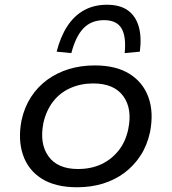

<svg xmlns="http://www.w3.org/2000/svg" viewBox="-20 -781 724 810"><path d="M305 9Q214 9 156.5 -27Q99 -63 77 -127.5Q55 -192 71 -274Q83 -329 111 -372Q139 -415 179.5 -444.5Q220 -474 270.5 -489.5Q321 -505 380 -505Q470 -505 527 -469Q584 -433 606.5 -370Q629 -307 613 -224Q601 -168 573 -125Q545 -82 505 -52Q465 -22 414.5 -6.5Q364 9 305 9ZM309 -68Q364 -68 407 -88Q450 -108 480 -145.5Q510 -183 521 -236Q539 -322 500 -375.5Q461 -429 373 -429Q321 -429 277 -409.5Q233 -390 204 -352.5Q175 -315 163 -262Q146 -175 184.5 -121.5Q223 -68 309 -68ZM281 -557 219 -563Q235 -626 264 -670.5Q293 -715 335 -738Q377 -761 431 -761Q486 -761 519 -737.5Q552 -714 565 -670Q578 -626 570 -563L506 -557Q513 -627 492.5 -661.5Q472 -696 419 -696Q365 -696 332 -661.5Q299 -627 281 -557Z"/></svg>

Font: Nunito Sans 7pt SemiExpanded
Style: Italic
Weight: 400
Width: 6
Italic angle: -9°
Designer: Vernon Adams
Foundry: Vernon Adams
Version: Version 3.101;gftools[0.9.27]